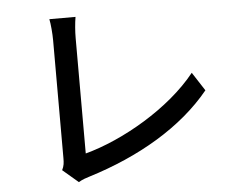

<svg xmlns="http://www.w3.org/2000/svg" viewBox="-54 -815 1107 907"><g transform="rotate(-5 500.0 -361.5)"><path d="M210 -35 284 28C303 16 322 11 334 7C577 -68 784 -189 917 -352L860 -440C734 -282 507 -152 328 -104C328 -166 328 -549 328 -651C328 -684 331 -720 336 -751H212C217 -728 221 -682 221 -650C221 -548 221 -159 221 -91C221 -70 220 -55 210 -35Z"/></g></svg>

Font: GenYoGothic2 TW M
Style: Regular
Weight: 500
Version: Version 2.100;PS 2.1;hotconv 16.6.51;makeotf.lib2.5.65220 DE